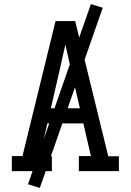

<svg xmlns="http://www.w3.org/2000/svg" viewBox="-20 -838 640 940"><path d="M38 0V-74H90L192 -490L252 -735H348L510 -73H562V0H366V-74H425L388 -234H212L175 -73H234V0ZM371 -308 329 -490Q322 -523 314.5 -555.5Q307 -588 300 -620Q293 -588 285.5 -555.5Q278 -523 271 -490L229 -308ZM175 82 117 64 425 -818 483 -800Z"/></svg>

Font: Iosevka Plex Etoile
Style: Regular
Weight: 400
Designer: Belleve Invis
Foundry: Belleve Invis
Version: Version 25.1.1; ttfautohint (v1.8.4)